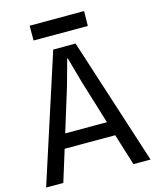

<svg xmlns="http://www.w3.org/2000/svg" viewBox="-129 -975 858 1062"><g transform="rotate(-15 300.0 -444.0)"><path d="M599 0H501L445 -180.5H155.5L99.5 0H1L236.5 -727H364.5ZM298.5 -659.5 258 -513 180.5 -262H419.5L342.5 -513L301.5 -659.5ZM455 -803.5H144.5V-888L456.5 -888.5Z"/></g></svg>

Font: SplineSansMono30
Style: Regular
Weight: 400
Designer: Eben Sorkin, Mirko Velimirovic
Foundry: Sorkin Type
Version: Version 1.000